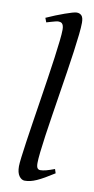

<svg xmlns="http://www.w3.org/2000/svg" viewBox="-88 -780 410 838"><g transform="rotate(10 117.5 -361.0)"><path d="M212.9 -35.2Q189 -20 170.7 -9.5Q152.3 1 137.5 7.6Q122.6 14.2 109.9 17.1Q97.2 20 85 20Q71.3 20 60.5 5.4Q49.8 -9.3 49.8 -38.1Q49.8 -50.3 53.5 -79.6Q57.1 -108.9 63 -149.4Q68.8 -189.9 76.4 -238.5Q84 -287.1 91.8 -337.9Q99.6 -388.7 107.2 -438.5Q114.7 -488.3 120.6 -531.2Q126.5 -574.2 130.1 -607.2Q133.8 -640.1 133.8 -657.2Q133.8 -668.5 131.6 -675Q129.4 -681.6 126 -684.8Q122.6 -688 117.9 -689Q113.3 -689.9 108.9 -689.9Q105 -689.9 96.4 -687.7Q87.9 -685.5 79.6 -683.1Q69.8 -680.2 58.1 -676.8L50.8 -695.8Q71.3 -705.1 92 -713.4Q112.8 -721.7 130.6 -728Q148.4 -734.4 162.1 -738.3Q175.8 -742.2 182.1 -742.2Q195.8 -742.2 203.9 -733.4Q211.9 -724.6 211.9 -702.1Q211.9 -683.1 208.3 -649.4Q204.6 -615.7 198.7 -572.5Q192.9 -529.3 185.1 -479.7Q177.2 -430.2 169.4 -379.4Q161.6 -328.6 153.8 -279.5Q146 -230.5 140.1 -188.5Q134.3 -146.5 130.6 -114.5Q127 -82.5 127 -65.9Q127 -49.3 131.6 -43.2Q136.2 -37.1 144 -37.1Q155.3 -37.1 170.2 -41Q185.1 -44.9 207 -53.2Z"/></g></svg>

Font: Gentium Plus Am
Style: Italic
Weight: 400
Italic angle: -8°
Designer: J. Victor Gaultney, Annie Olsen, Iska Routamaa, Becca Hirsbrunner
Foundry: SIL International
Version: Version 5.000